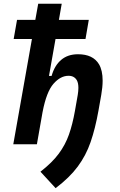

<svg xmlns="http://www.w3.org/2000/svg" viewBox="-20 -752 626 1001"><path d="M270 229 190.9 143.1Q251.5 96.2 286.1 49.6Q320.8 2.9 339.6 -50.8Q358.4 -104.5 370.6 -173.3L385.3 -256.8Q388.7 -277.8 388.7 -293.9Q388.7 -318.8 380.9 -333Q367.2 -356.9 337.4 -356.9Q295.4 -356.9 258.8 -315.2Q222.2 -273.4 202.1 -168.5V-168.9L172.4 0H49.3L146.5 -548.8H51.3L68.8 -648.4H164.1L179.2 -732.4H301.8L287.1 -648.4H442.9L425.8 -548.8H269.5L235.4 -356H249Q264.2 -410.2 298.8 -439.7Q333.5 -469.2 386.7 -469.2Q464.8 -469.2 496.1 -417Q515.1 -384.8 515.1 -331.5Q515.1 -298.3 507.8 -256.8L493.2 -174.3Q476.6 -81.5 452.4 -11.5Q428.2 58.6 385.5 116.2Q342.8 173.8 270 229Z"/></svg>

Font: CaskaydiaCove NFP SemiBold
Style: Italic
Weight: 600
Italic angle: -10°
Designer: Aaron Bell
Foundry: Saja Typeworks
Version: Version 2111.001; VTT 6.35;Nerd Fonts 3.1.1